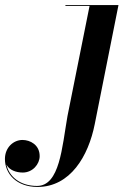

<svg xmlns="http://www.w3.org/2000/svg" viewBox="-204 -480 548 760"><path d="M265 -460H55V-456.5H150.5L63 -20C41.5 103 32.5 256 -57.5 256C-125.5 256 -168.5 218 -178.5 171.5C-167.5 193 -140.5 203 -114 203C-74.5 203 -47 169.5 -47 138C-47 93 -85 74 -115 74C-150.5 74 -184.5 103.5 -184.5 149.5C-184.5 207.5 -139 260 -55.5 260C74.5 260 146 137.5 171 11.5Z"/></svg>

Font: Bodoni* 48pt Medium
Style: Italic
Weight: 500
Italic angle: -13°
Version: Version 2.3